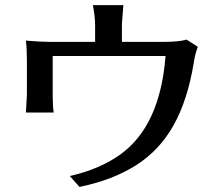

<svg xmlns="http://www.w3.org/2000/svg" viewBox="-20 -655 855 756"><path d="M82 -211.9Q85.9 -271.5 85.9 -281.2V-417Q85.9 -462.9 82 -495.1Q139.6 -490.2 172.9 -490.2H354.5V-556.6Q354.5 -588.9 345.7 -634.8H465.8Q460 -565.4 460 -556.6V-490.2H627Q684.6 -490.2 714.8 -499L758.8 -470.7Q747.1 -438.5 743.2 -409.2Q718.8 -260.7 663.6 -162.1Q608.4 -63.5 516.6 -4.9Q424.8 53.7 293 81.1L254.9 38.1Q371.1 11.7 451.2 -44.9Q610.4 -157.2 631.8 -434.6H187.5V-276.4Q187.5 -238.3 191.4 -211.9Z"/></svg>

Font: GenEi LateMin P v2
Style: Medium
Weight: 500
Designer: o_tamon (Modified)
Foundry: o_tamon / Adobe Systems Incorporated / FONT 910 / Philipp H. Poll
Version: Version 2.1;Original Version 1.004